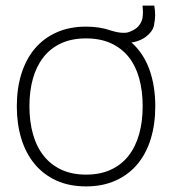

<svg xmlns="http://www.w3.org/2000/svg" viewBox="-20 -650 614 685"><path d="M530.5 -630Q533.5 -612 533.5 -595.5Q533.5 -579.5 529 -558.2Q524.5 -537 500 -518.5Q486 -508 466 -502Q457.5 -499.5 449 -498.5Q491.5 -461 512.8 -402.5Q534 -344 534 -271Q534 -207 517.8 -154.2Q501.5 -101.5 470 -64Q438.5 -26.5 392.5 -5.8Q346.5 15 287 15Q227 15 181 -6Q135 -27 103.5 -65Q72 -103 56 -155.5Q40 -208 40 -271Q40 -335 56.5 -387.2Q73 -439.5 104.5 -476.8Q136 -514 182 -534.5Q228 -555 287 -555Q312 -555 334 -551.5Q356 -548 376 -541Q401.5 -533 419 -533Q419.5 -533 428.5 -533.2Q437.5 -533.5 453.5 -541.5Q470.5 -550 478.8 -562.8Q487 -575.5 488.5 -587Q490 -598.5 490 -607Q490 -616 489 -625.5L488.5 -630ZM287 -27Q338 -27 376 -44.8Q414 -62.5 439 -94.8Q464 -127 476.5 -171.8Q489 -216.5 489 -271Q489 -326 476.5 -370.8Q464 -415.5 438.8 -447Q413.5 -478.5 375.5 -495.8Q337.5 -513 287 -513Q235.5 -513 197.5 -495.2Q159.5 -477.5 134.5 -445.2Q109.5 -413 97.2 -368.8Q85 -324.5 85 -271Q85 -216 97.8 -171Q110.5 -126 136 -94Q161.5 -62 199.2 -44.5Q237 -27 287 -27Z"/></svg>

Font: Vela Sans ExtLt
Style: Regular
Weight: 200
Designer: Principal design: Mikhail Sharanda - project Manrope.
Design modification: Ravid Balaliev
Foundry: Mikhail Sharanda
Version: Version 1.001